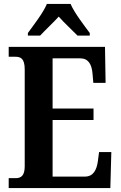

<svg xmlns="http://www.w3.org/2000/svg" viewBox="-20 -951 610 971"><path d="M121 -784V-771H183C207 -797 250 -837 277 -867C303 -837 347 -797 372 -771H434V-784C406 -822 356 -886 337 -931H217C199 -886 148 -822 121 -784ZM24 0H538L543 -182H481L475 -136C469 -92 452 -58 410 -58H246V-344H453V-402H246V-656H385C427 -656 444 -626 448 -578L452 -532H514L511 -714H24V-664H57C84 -664 105 -656 105 -600V-110C105 -63 87 -50 59 -50H24Z"/></svg>

Font: Noto Serif Tamil Condensed
Style: Bold Italic
Weight: 700
Width: 3
Italic angle: -12°
Designer: Indian Type Foundry, Tom Grace, and the Monotype Design Team
Foundry: Monotype Imaging Inc.
Version: Version 2.003